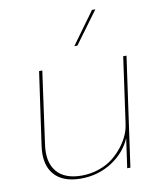

<svg xmlns="http://www.w3.org/2000/svg" viewBox="-83 -793 686 865"><g transform="rotate(-10 259.5 -360.0)"><path d="M217.8 9.8Q134.3 9.8 95 -36.4Q55.7 -82.5 67.9 -167L115.2 -500H129.9L84 -168.9Q72.8 -89.8 109.1 -46.4Q145.5 -2.9 223.1 -2.9Q264.6 -2.9 302 -15.9Q339.4 -28.8 365.5 -49.3Q391.6 -69.8 411.9 -95.7Q432.1 -121.6 443.1 -146.7Q454.1 -171.9 457 -194.8L458 -200.2L500 -500H515.1L444.8 0H430.2L449.2 -134.8Q422.4 -71.3 359.4 -30.8Q296.4 9.8 217.8 9.8ZM291 -583 397.9 -730H413.1L305.2 -583Z"/></g></svg>

Font: Human Sans Thin
Style: Italic
Weight: 100
Italic angle: -8°
Designer: Tim Radville
Foundry: Continuum
Version: Version 1.000;FEAKit 1.0